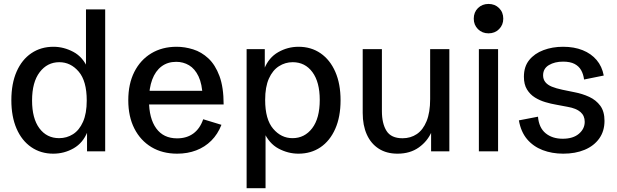

<svg xmlns="http://www.w3.org/2000/svg" viewBox="-20 -781 3185 991"><path d="M254.9 12.2Q190.4 12.2 141.4 -21.5Q92.3 -55.2 65.4 -117.2Q38.6 -179.2 38.6 -264.2Q38.6 -349.6 65.7 -411.4Q92.8 -473.1 141.8 -506.3Q190.9 -539.6 255.9 -539.6Q309.1 -539.6 358.6 -513.2Q408.2 -486.8 434.6 -425.8L423.8 -422.4V-732.4H522.9V0H429.2V-108.9L431.6 -101.1Q408.7 -43.5 360.1 -15.6Q311.5 12.2 254.9 12.2ZM285.2 -67.9Q324.7 -67.9 356.9 -88.4Q389.2 -108.9 408.4 -152.1Q427.7 -195.3 427.7 -262.2Q427.7 -362.8 386.2 -411.4Q344.7 -460 286.1 -460Q224.1 -460 184.8 -408.4Q145.5 -356.9 145.5 -262.2Q145.5 -169.9 183.3 -118.9Q221.2 -67.9 285.2 -67.9Z M894.5 12.2Q818.4 12.2 761.7 -21.7Q705.1 -55.7 673.6 -117.4Q642.1 -179.2 642.1 -263.7Q642.1 -348.1 673.3 -409.9Q704.6 -471.7 760.7 -505.6Q816.9 -539.6 891.6 -539.6Q934.1 -539.6 977.1 -526.1Q1020 -512.7 1055.7 -479.5Q1091.3 -446.3 1112.8 -388.4Q1134.3 -330.6 1134.3 -241.7H706.1V-312.5H1047.4L1025.9 -283.2Q1023.4 -347.7 1004.6 -387Q985.8 -426.3 955.8 -444.1Q925.8 -461.9 889.6 -461.9Q845.2 -461.9 813.7 -438.2Q782.2 -414.6 765.6 -370.1Q749 -325.7 749 -262.7Q749 -169.9 786.4 -118.4Q823.7 -66.9 894 -66.9Q943.8 -66.9 978 -92Q1012.2 -117.2 1028.8 -165.5L1123 -136.7Q1104 -88.4 1070.8 -55.2Q1037.6 -22 992.7 -4.9Q947.8 12.2 894.5 12.2Z M1252.9 190.4V-527.3H1346.7V-418.5L1344.2 -426.3Q1367.2 -483.9 1416 -511.7Q1464.8 -539.6 1521 -539.6Q1585.9 -539.6 1634.8 -505.9Q1683.6 -472.2 1710.7 -410.2Q1737.8 -348.1 1737.8 -263.2Q1737.8 -177.7 1710.4 -116Q1683.1 -54.2 1634.3 -21Q1585.4 12.2 1520.5 12.2Q1466.8 12.2 1417.5 -14.2Q1368.2 -40.5 1341.3 -101.6L1350.6 -105V190.4ZM1489.7 -67.9Q1552.2 -67.9 1591.3 -119.1Q1630.4 -170.4 1630.4 -265.1Q1630.4 -357.4 1592.5 -408.7Q1554.7 -460 1490.7 -460Q1452.1 -460 1419.7 -439.2Q1387.2 -418.5 1367.9 -375.5Q1348.6 -332.5 1348.6 -265.1Q1348.6 -165 1389.9 -116.5Q1431.2 -67.9 1489.7 -67.9Z M2031.7 12.2Q1975.1 12.2 1934.8 -13.7Q1894.5 -39.6 1873.3 -86.7Q1852.1 -133.8 1852.1 -198.2V-527.3H1951.2V-207.5Q1951.2 -143.1 1975.1 -105.2Q1999 -67.4 2057.6 -67.4Q2099.6 -67.4 2131.6 -89.1Q2163.6 -110.8 2181.9 -155.8Q2200.2 -200.7 2200.2 -269.5V-527.3H2299.3V0H2205.1V-124L2208.5 -102.5Q2187 -52.2 2141.8 -20Q2096.7 12.2 2031.7 12.2Z M2451.7 0V-527.3H2550.8V0ZM2501.5 -608.9Q2468.8 -608.9 2447 -630.6Q2425.3 -652.3 2425.3 -684.6Q2425.3 -717.8 2447 -739.3Q2468.8 -760.7 2501.5 -760.7Q2534.2 -760.7 2555.9 -739.3Q2577.6 -717.8 2577.6 -684.6Q2577.6 -652.3 2555.9 -630.6Q2534.2 -608.9 2501.5 -608.9Z M2887.2 12.2Q2829.1 12.2 2780.8 -6.3Q2732.4 -24.9 2700.4 -62.7Q2668.5 -100.6 2658.2 -159.7L2756.8 -178.7Q2761.7 -121.6 2796.1 -93.3Q2830.6 -64.9 2884.3 -64.9Q2938 -64.9 2968 -90.6Q2998 -116.2 2998 -152.3Q2998 -183.6 2976.3 -202.6Q2954.6 -221.7 2910.2 -229.5L2850.6 -240.7Q2824.2 -245.1 2795.2 -253.7Q2766.1 -262.2 2741 -277.8Q2715.8 -293.5 2700 -319.3Q2684.1 -345.2 2684.1 -384.8Q2684.1 -437 2711.4 -470.9Q2738.8 -504.9 2784.9 -522.2Q2831.1 -539.6 2886.2 -539.6Q2943.4 -539.6 2987.3 -522Q3031.2 -504.4 3059.3 -471.4Q3087.4 -438.5 3096.2 -391.1L2994.6 -370.6Q2991.2 -397.9 2979.5 -418.7Q2967.8 -439.5 2945.3 -451.2Q2922.9 -462.9 2886.2 -462.9Q2843.3 -462.9 2813.2 -445.1Q2783.2 -427.2 2783.2 -392.1Q2783.2 -371.6 2794.7 -357.2Q2806.2 -342.8 2828.1 -333.7Q2850.1 -324.7 2882.3 -317.9L2944.3 -305.2Q2985.8 -297.4 3021.2 -281Q3056.6 -264.6 3078.4 -235.1Q3100.1 -205.6 3100.1 -157.2Q3100.1 -104 3072.8 -65.9Q3045.4 -27.8 2997.6 -7.8Q2949.7 12.2 2887.2 12.2Z"/></svg>

Font: Schibsted Grotesk Medium
Style: Regular
Weight: 500
Designer: Bakken & Baeck AS, Henrik Kongsvoll
Foundry: Schibsted ASA
Version: Version 1.100;gftools[0.9.25]